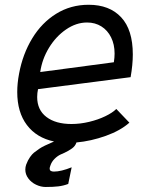

<svg xmlns="http://www.w3.org/2000/svg" viewBox="-20 -578 640 785"><path d="M448.5 -359Q448.5 -396.5 434.2 -425.2Q420 -454 394.5 -470Q369 -486 336 -486Q291.5 -486 250 -457.5Q208.5 -429 180.2 -382.5Q152 -336 144.5 -283.5L445.5 -323.5Q448.5 -342.5 448.5 -359ZM83.5 115.5Q83.5 105 87 95Q94 76.5 102.8 64.2Q111.5 52 118.8 46.2Q126 40.5 141 30Q156 19.5 201 0.5Q129.5 -14.5 90 -66.8Q50.5 -119 50.5 -202Q50.5 -237.5 58 -277Q73 -357.5 111.8 -421.2Q150.5 -485 209.8 -521.8Q269 -558.5 342.5 -558.5Q427.5 -558.5 475.2 -507.5Q523 -456.5 523 -355.5Q523 -313.5 514 -262.5L135.5 -213.5Q132 -197.5 132 -181.5Q132 -128.5 169.8 -99.8Q207.5 -71 272 -71Q308 -71 344.5 -79.8Q381 -88.5 410.5 -102.8Q440 -117 455.5 -132.5L509 -76.5Q472.5 -44 412.5 -22.5Q352.5 -1 292 4.5H292.5Q288 19 274.5 28.8Q261 38.5 244 46.5Q241.5 47.5 228.2 53.5Q215 59.5 203 71.5Q191 83.5 186 99Q183 106.5 183 111.5Q183 123.5 200.5 123.5Q229.5 123.5 273 106L259 174Q239.5 181.5 218.2 184Q197 186.5 166.5 186.5Q147 186.5 127.5 177.2Q108 168 95.8 151.5Q83.5 135 83.5 115.5Z"/></svg>

Font: JuliaMono Italic
Style: Regular
Weight: 400
Italic angle: -9°
Monospace: yes
Designer: cormullion
Foundry: corm
Version: Version 0.049; ttfautohint (v1.8.4)